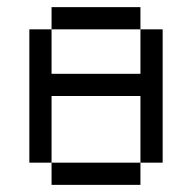

<svg xmlns="http://www.w3.org/2000/svg" viewBox="-20 -520 540 540"><path d="M125 -62.5V0H375V-62.5ZM125 -62.5V-250H375V-62.5H437.5Q437.5 -62.5 437.5 -437.5H375Q375 -437.5 375 -312.5H125Q125 -312.5 125 -437.5H62.5Q62.5 -437.5 62.5 -62.5ZM125 -437.5H375V-500H125Z"/></svg>

Font: CalcUnifontExMono
Style: Regular
Weight: 500
Version: Version 15.0.06